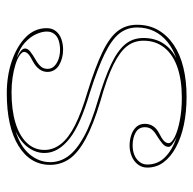

<svg xmlns="http://www.w3.org/2000/svg" viewBox="-22 -533 570 566"><g transform="rotate(-90 263.0 -250.0)"><path d="M261 15Q216 15 178 7Q140 -1 111.5 -16.5Q83 -32 67.5 -53Q52 -74 52 -101Q52 -117 61.5 -129Q71 -141 86 -147Q101 -153 117 -153Q133 -153 148 -148Q163 -143 172 -133Q181 -123 181 -108Q181 -95 174.5 -84.5Q168 -74 155 -67Q137 -58 130.5 -51.5Q124 -45 124 -38Q124 -29 142 -20Q160 -11 190.5 -5Q221 1 258 1Q310 1 347.5 -12Q385 -25 405.5 -50.5Q426 -76 426 -112Q426 -140 409.5 -161Q393 -182 354.5 -201Q316 -220 248 -239Q178 -260 136.5 -282.5Q95 -305 77.5 -330.5Q60 -356 60 -387Q60 -446 116 -480.5Q172 -515 271 -515Q323 -515 366.5 -500Q410 -485 436.5 -459Q463 -433 463 -397Q463 -381 454 -370Q445 -359 430.5 -354Q416 -349 400 -349Q387 -349 375.5 -352Q364 -355 354.5 -360.5Q345 -366 339.5 -375Q334 -384 334 -395Q334 -421 365 -438Q381 -446 387 -452Q393 -458 393 -464Q393 -470 383 -477Q373 -484 355.5 -489.5Q338 -495 317 -498Q296 -501 274 -501Q222 -501 184 -489.5Q146 -478 125 -456Q104 -434 104 -404Q104 -378 121.5 -355.5Q139 -333 176.5 -314Q214 -295 275 -277Q349 -254 392.5 -233Q436 -212 454.5 -188Q473 -164 473 -131Q473 -96 457.5 -69Q442 -42 414 -23Q386 -4 347 5.5Q308 15 261 15ZM142 -14Q127 -22 120 -27.5Q113 -33 113 -38Q113 -48 122.5 -56Q132 -64 145 -72Q160 -81 165.5 -89Q171 -97 171 -108Q171 -126 155.5 -135Q140 -144 117 -144Q102 -144 89.5 -139Q77 -134 69 -124Q61 -114 61 -101Q61 -70 82.5 -48.5Q104 -27 142 -14ZM374 -15Q402 -25 422.5 -41.5Q443 -58 454 -80.5Q465 -103 465 -131Q465 -161 447 -183.5Q429 -206 387 -226.5Q345 -247 273 -270Q226 -284 192.5 -298.5Q159 -313 138 -329.5Q117 -346 106 -364.5Q95 -383 95 -404Q95 -429 111 -451.5Q127 -474 159 -489Q114 -475 91 -447.5Q68 -420 68 -387Q68 -358 85.5 -334Q103 -310 142.5 -288Q182 -266 251 -246Q315 -227 355.5 -208Q396 -189 415 -166.5Q434 -144 434 -112Q434 -79 418.5 -54.5Q403 -30 374 -15ZM400 -358Q414 -358 426.5 -362Q439 -366 446 -375Q453 -384 453 -397Q453 -411 445.5 -428Q438 -445 421 -461Q404 -477 375 -486Q391 -478 397 -472.5Q403 -467 403 -461Q403 -453 393.5 -445.5Q384 -438 370 -430Q356 -422 349.5 -414Q343 -406 343 -395Q343 -383 351 -375Q359 -367 371.5 -362.5Q384 -358 400 -358Z"/></g></svg>

Font: Kalnia Glaze Thin Light
Style: Regular
Weight: 300
Version: Version 1.110